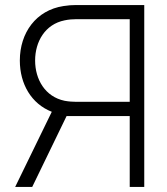

<svg xmlns="http://www.w3.org/2000/svg" viewBox="-20 -740 661 760"><path d="M551 0V-720H279.5C265.5 -720 249.5 -719 231 -716C123 -699.5 58.5 -610.5 58.5 -500.5C58.5 -407 104.5 -329 185 -297.5L40 0H107.5L243.5 -280.5H493.5V0ZM119 -500.5C119 -574.5 158 -644 236 -659.5C252 -663 269 -664 280.5 -664H493.5V-337H280.5C269 -337 252 -338 236 -341C158 -357 119 -426.5 119 -500.5Z"/></svg>

Font: Eudonet Light
Style: Regular
Weight: 300
Designer: Mikhail Sharanda
Foundry: Mikhail Sharanda
Version: Version 4.503;Glyphs 3.1.2 (3151)